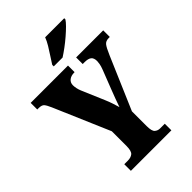

<svg xmlns="http://www.w3.org/2000/svg" viewBox="-267 -1042 1153 1153"><g transform="rotate(-45 310.0 -465.5)"><path d="M140 0V-56H170Q196 -56 211.5 -68.5Q227 -81 227 -124V-249L74 -605Q61 -635 51 -646.5Q41 -658 14 -658H3V-714H320V-658H317Q290 -658 273.5 -645Q257 -632 257 -609Q257 -598 260 -583Q263 -568 269 -554L330 -411Q342 -383 348.5 -362.5Q355 -342 362 -319Q370 -344 381.5 -373.5Q393 -403 405 -435L449 -548Q458 -571 460.5 -586.5Q463 -602 463 -609Q463 -636 449 -647Q435 -658 405 -658H389V-714H619V-658H609Q585 -658 572.5 -643Q560 -628 540 -581L397 -248V-123Q397 -80 411 -68Q425 -56 444 -56H484V0ZM256 -784Q269 -805 286 -830.5Q303 -856 319 -882.5Q335 -909 343 -931H505V-921Q497 -908 477.5 -888.5Q458 -869 432.5 -847Q407 -825 380 -805Q353 -785 331 -771H256Z"/></g></svg>

Font: Noto Serif Lao ExtraCondensed Black
Style: Regular
Weight: 900
Width: 2
Designer: Monotype Design Team
Foundry: Monotype Imaging Inc.
Version: Version 2.003; ttfautohint (v1.8.4.7-5d5b)